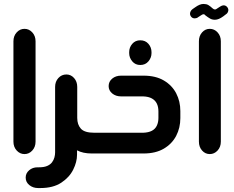

<svg xmlns="http://www.w3.org/2000/svg" viewBox="-20 -777 1186 972"><path d="M48 -568Q48 -595 64.5 -613Q81 -631 104 -631Q127 -631 143.5 -613Q160 -595 160 -568V-60Q160 -33 143.5 -15Q127 3 104 3Q81 3 64.5 -15Q48 -33 48 -60Z M462 0H444Q422 0 403.5 -4Q385 -8 370 -16V6Q370 43 350.5 82Q331 121 290 148Q249 175 184 175H173Q147 175 128.5 160Q110 145 110 122Q110 100 127.5 85Q145 70 170 70H177Q203 70 219 63Q235 56 243.5 44.5Q252 33 255.5 20Q259 7 259 -5V-337Q259 -364 275.5 -382Q292 -400 316 -400Q339 -400 355 -382Q371 -364 371 -337V-180Q371 -146 389.5 -125.5Q408 -105 457 -105H462Z M690 -448Q665 -448 649.5 -466.5Q634 -485 634 -508V-513Q634 -537 649.5 -555Q665 -573 690 -573Q716 -573 731.5 -555Q747 -537 747 -513V-508Q747 -485 731.5 -466.5Q716 -448 690 -448ZM451 0V-105H705Q732 -106 749 -115Q766 -124 774 -141Q782 -158 782 -180V-213Q782 -236 774 -252.5Q766 -269 749 -278.5Q732 -288 705 -289H593Q566 -289 548 -304Q530 -319 530 -341Q530 -364 548 -379Q566 -394 593 -394H707Q768 -394 809.5 -369.5Q851 -345 872 -304.5Q893 -264 893 -215V-179Q893 -130 872 -89.5Q851 -49 809.5 -24.5Q768 0 707 0Z M1068 -677Q1054 -677 1043.5 -683Q1033 -689 1020 -699Q1017 -703 1015 -704Q1013 -705 1009 -705Q1007 -705 1003.5 -703Q1000 -701 997 -699L983 -690Q980 -687 975 -685.5Q970 -684 966 -684Q955 -684 948.5 -691.5Q942 -699 942 -708Q942 -713 945 -719.5Q948 -726 955 -731L968 -740Q979 -748 989.5 -752.5Q1000 -757 1010 -757Q1025 -757 1034.5 -751.5Q1044 -746 1057 -734Q1063 -729 1068 -729Q1072 -729 1075 -731Q1078 -733 1081 -735L1095 -744Q1104 -750 1112 -750Q1122 -750 1129 -742.5Q1136 -735 1136 -726Q1136 -721 1133 -714.5Q1130 -708 1123 -704L1110 -694Q1099 -686 1088.5 -681.5Q1078 -677 1068 -677ZM987 -568Q987 -595 1003 -613Q1019 -631 1042 -631Q1065 -631 1081.5 -613Q1098 -595 1098 -568V-60Q1098 -33 1081.5 -15Q1065 3 1042 3Q1019 3 1003 -15Q987 -33 987 -60Z"/></svg>

Font: Beiruti
Style: Bold
Weight: 700
Designer: Arlette Boutros
Foundry: Boutros
Version: Version 1.41